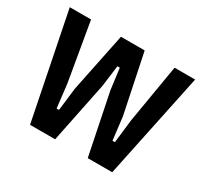

<svg xmlns="http://www.w3.org/2000/svg" viewBox="-143 -900 1169 1101"><g transform="rotate(30 442.0 -349.0)"><path d="M167 0 27 -698H168L234 -312L252 -157H268L286 -308L366 -698H523L604 -308L622 -157H638L656 -312L721 -698H857L711 0H549L467 -402L449 -541H433L415 -402L333 0Z"/></g></svg>

Font: IBM Plex Sans Cond
Style: Bold
Weight: 700
Width: 3
Designer: Mike Abbink, Paul van der Laan, Pieter van Rosmalen
Foundry: Bold Monday
Version: Version 1.3